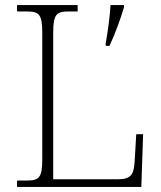

<svg xmlns="http://www.w3.org/2000/svg" viewBox="-20 -734 631 754"><path d="M47 0H535L542 -207H515L509 -104C506 -51 497 -30 443 -30H189V-606C189 -679 202 -689 251 -689H285V-714H47V-689H84C133 -689 146 -679 146 -605V-109C146 -35 133 -25 84 -25H47ZM395 -563V-554H410C431 -598 455 -664 467 -706V-714H414C412 -675 404 -612 395 -563Z"/></svg>

Font: Noto Serif Sinhala ExtraLight
Style: Regular
Weight: 200
Designer: Jelle Bosma - Monotype Design Team
Foundry: Monotype Imaging Inc.
Version: Version 2.007